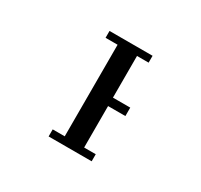

<svg xmlns="http://www.w3.org/2000/svg" viewBox="-112 -644 824 788"><g transform="rotate(30 300.0 -250.0)"><path d="M403 -500V-467.5H348V-270H430V-230H348V-33.5H403V0H199V-33.5H256V-467.5H199V-500Z"/></g></svg>

Font: JuliaMono SemiBold
Style: Regular
Weight: 600
Monospace: yes
Designer: cormullion
Foundry: corm
Version: Version 0.055; ttfautohint (v1.8.4)